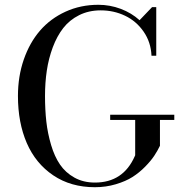

<svg xmlns="http://www.w3.org/2000/svg" viewBox="-20 -780 779 810"><path d="M444.8 -295.9H715.3V-273.9H654.8V-165Q644.5 -143.6 630.6 -122.6Q616.7 -101.6 592.3 -76.7Q567.9 -51.8 539.1 -33.4Q510.3 -15.1 468.5 -2.7Q426.8 9.8 380.4 9.8Q278.8 9.8 204.6 -40.3Q130.4 -90.3 93 -176.5Q55.7 -262.7 55.7 -375Q55.7 -457.5 80.3 -528.8Q105 -600.1 148.9 -650.9Q192.9 -701.7 256.3 -730.7Q319.8 -759.8 395 -759.8Q443.8 -759.8 489.3 -742.7Q534.7 -725.6 568.8 -694.8L621.6 -750H639.2V-544.9H619.1Q616.7 -602.1 585.9 -646.5Q555.2 -690.9 507.6 -713.6Q460 -736.3 404.8 -736.3Q354.5 -736.3 314 -716.1Q273.4 -695.8 246.8 -661.6Q220.2 -627.4 202.6 -580.3Q185.1 -533.2 177.5 -482.4Q169.9 -431.6 169.9 -375Q169.9 -316.9 175.5 -266.8Q181.2 -216.8 195.6 -168.2Q210 -119.6 233.2 -85.7Q256.3 -51.8 293.9 -30.8Q331.5 -9.8 380.4 -9.8Q500 -9.8 548.8 -121.6Q549.8 -124.5 550.3 -125V-273.9H444.8Z"/></svg>

Font: Bodoni* 11pt
Style: Regular
Weight: 400
Version: Version 2.3